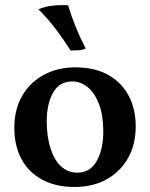

<svg xmlns="http://www.w3.org/2000/svg" viewBox="-20 -735 596 764"><path d="M276 9Q202 9 148 -20Q94 -49 65.5 -102Q37 -155 37 -226Q37 -300 68.5 -354Q100 -408 155 -437.5Q210 -467 279 -467Q357 -467 410.5 -437Q464 -407 492 -354Q520 -301 520 -232Q520 -160 489.5 -106Q459 -52 404.5 -21.5Q350 9 276 9ZM288 -48Q339 -48 365 -94.5Q391 -141 391 -213Q391 -276 374 -320.5Q357 -365 329 -388Q301 -411 268 -411Q216 -411 191 -366Q166 -321 166 -253Q166 -191 181 -144.5Q196 -98 223 -73Q250 -48 288 -48ZM261 -534Q229 -584 199 -623Q169 -662 133 -698Q158 -709 189 -712.5Q220 -716 251 -714Q263 -673 281 -628.5Q299 -584 321 -542Q309 -536 294 -535Q279 -534 261 -534Z"/></svg>

Font: Vollkorn SemiBold
Style: Regular
Weight: 600
Designer: Friedrich Althausen
Foundry: Friedrich Althausen
Version: Version 5.000